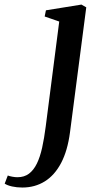

<svg xmlns="http://www.w3.org/2000/svg" viewBox="-144 -564 437 838"><path d="M161.5 13.5Q151 93.5 122.8 147.2Q94.5 201 51.2 227.8Q8 254.5 -46.5 254.5Q-70.5 254.5 -91.5 249.8Q-112.5 245 -123.5 237.5L-110 202Q-102.5 205 -90.5 207.2Q-78.5 209.5 -68 209.5Q-38 209.5 -17.5 194Q3 178.5 17 149.8Q31 121 40 80.2Q49 39.5 55.5 -11.5L114.5 -470L51 -492L56.5 -519L211.5 -544L232.5 -532Z"/></svg>

Font: Merriweather 72pt Medium
Style: Italic
Weight: 500
Italic angle: -7.8°
Version: Version 2.101